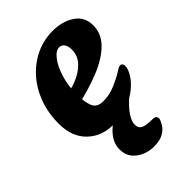

<svg xmlns="http://www.w3.org/2000/svg" viewBox="-212 -580 890 890"><g transform="rotate(-45 233.5 -135.0)"><path d="M257 221Q228 221 200 209.5Q172 198 153.5 175Q135 152 135 116Q135 69 178 28Q221 -13 302 -33L352 -35Q303 7 284.5 36Q266 65 266 85Q266 104 276.5 112.5Q287 121 304.5 123.5Q322 126 343 126Q357 126 362 132Q367 138 367 144Q367 153 356 172Q344 194 320.5 207.5Q297 221 257 221ZM196 16Q119 16 69.5 -32.5Q20 -81 20 -166Q20 -237 42 -296Q64 -355 103.5 -399Q143 -443 194.5 -467Q246 -491 304 -491Q368 -491 412 -461.5Q456 -432 456 -376Q456 -322 415.5 -281Q375 -240 303 -210.5Q231 -181 136 -161L123 -231Q171 -237 211.5 -253.5Q252 -270 278 -297Q304 -324 306 -359Q308 -383 299 -399.5Q290 -416 272 -416Q250 -416 227.5 -387Q205 -358 190 -310Q175 -262 175 -206Q175 -155 187 -124.5Q199 -94 240 -94Q281 -94 319.5 -110.5Q358 -127 383 -143Q391 -148 399 -152.5Q407 -157 413 -157Q420 -157 424 -151.5Q428 -146 428 -138Q428 -120 413 -94Q398 -68 368.5 -43Q339 -18 296 -1Q253 16 196 16Z"/></g></svg>

Font: Alkatra
Style: Bold
Weight: 700
Designer: Suman Bhandary
Version: Version 1.100;gftools[0.9.22]